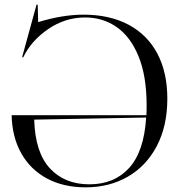

<svg xmlns="http://www.w3.org/2000/svg" viewBox="-20 -790 774 825"><path d="M30 -295H609Q610 -308 610 -337Q610 -463 575.5 -547.5Q541 -632 481.5 -673.5Q422 -715 346 -715Q260 -715 187 -665Q114 -615 80 -544H75L137 -770H142L144 -695Q249 -727 339 -727Q451 -727 532 -684Q613 -641 656 -560Q699 -479 699 -366Q699 -249 654 -163Q609 -77 529.5 -31Q450 15 348 15Q253 15 182 -23Q111 -61 71.5 -131Q32 -201 30 -295ZM364 2Q471 2 535 -68.5Q599 -139 608 -285L127 -276Q131 -135 194.5 -66.5Q258 2 364 2Z"/></svg>

Font: Nyght Serif Light
Style: Regular
Weight: 300
Designer: Maksym Kobuzan
Version: Version 0.410